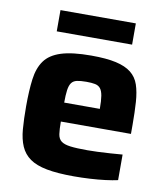

<svg xmlns="http://www.w3.org/2000/svg" viewBox="-79 -754 716 828"><g transform="rotate(10 278.5 -340.0)"><path d="M300 8Q228 8 181 -1Q134 -10 106.5 -29.5Q79 -49 65.5 -80Q52 -111 48.5 -154Q45 -197 45 -254Q45 -323 51.5 -373Q58 -423 81 -455Q104 -487 152.5 -502.5Q201 -518 284 -518Q351 -518 393 -508.5Q435 -499 459.5 -479.5Q484 -460 494.5 -429Q505 -398 508 -354.5Q511 -311 511 -254V-215H204Q204 -181 207 -160.5Q210 -140 223 -130Q236 -120 263 -116.5Q290 -113 338 -113Q357 -113 383 -114Q409 -115 437.5 -117Q466 -119 491 -121V-9Q469 -4 437.5 0Q406 4 370 6Q334 8 300 8ZM360 -282V-298Q360 -334 356.5 -355Q353 -376 344.5 -386.5Q336 -397 321 -400Q306 -403 283 -403Q257 -403 241.5 -399.5Q226 -396 218 -385Q210 -374 207 -353Q204 -332 204 -298H377ZM119 -595V-688H449V-595Z"/></g></svg>

Font: Saira Thin
Style: Bold
Weight: 700
Version: Version 1.101